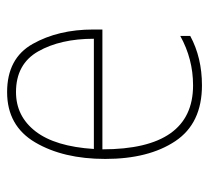

<svg xmlns="http://www.w3.org/2000/svg" viewBox="-44 -534 588 540"><g transform="rotate(-90 250.0 -264.0)"><path d="M419 -23V-51Q354 -15 280 -15Q100 -15 100 -270H437V-296Q437 -394 396.5 -466Q356 -538 261 -538Q166 -538 119.5 -459Q73 -380 73 -262Q73 -140 123 -65Q173 10 280 10Q358 10 419 -23ZM261 -513Q340 -513 375.5 -450.5Q411 -388 411 -294H101Q108 -403 150.5 -458Q193 -513 261 -513Z"/></g></svg>

Font: Noto Sans Mono UI Condensed Thin
Style: Regular
Weight: 250
Width: 3
Designer: Monotype Design team
Foundry: Monotype Imaging Inc.
Version: 1.000